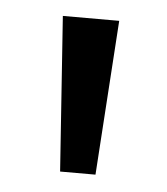

<svg xmlns="http://www.w3.org/2000/svg" viewBox="-33 -744 278 319"><g transform="rotate(5 106.5 -585.0)"><path d="M154 -714 137 -456H78L60 -714Z"/></g></svg>

Font: Noto Sans Arabic Condensed
Style: Regular
Weight: 400
Width: 3
Designer: Monotype Design Team, Nadine Chahine, Nizar Qandah and Khaled Hosny
Foundry: Monotype Imaging Inc.
Version: Version 2.012